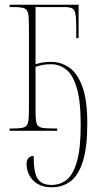

<svg xmlns="http://www.w3.org/2000/svg" viewBox="-20 -556 414 816"><path d="M200 240Q163 240 139 225Q115 210 104 187.5Q93 165 93 142Q93 107 123 107Q123 177 140 203.5Q157 230 199 230Q236 230 263.5 208Q291 186 307 130.5Q323 75 323 -25Q323 -129 305.5 -185Q288 -241 259.5 -262Q231 -283 198 -283Q174 -283 160.5 -280Q147 -277 131 -272V-86Q131 -50 135 -34Q139 -18 154.5 -14Q170 -10 202 -10H223V0H21V-10H36Q67 -10 81 -14.5Q95 -19 99 -35Q103 -51 103 -86V-450Q103 -485 99 -501Q95 -517 81 -521.5Q67 -526 36 -526H21V-536H314V-394H304V-438Q304 -479 300.5 -497.5Q297 -516 286 -521Q275 -526 252 -526H131V-283Q147 -288 162 -290.5Q177 -293 198 -293Q239 -293 274 -269Q309 -245 330 -188Q351 -131 351 -32Q351 71 332 130.5Q313 190 279 215Q245 240 200 240Z"/></svg>

Font: Noto Serif Display ExtraCondensed Thin
Style: Regular
Weight: 100
Width: 2
Designer: Monotype Design Team
Foundry: Monotype Imaging Inc.
Version: Version 2.009